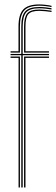

<svg xmlns="http://www.w3.org/2000/svg" viewBox="-20 -826 247 846"><path d="M73.8 0V-582.8H26.5V-588.5H73.8V-709.2Q73.8 -757.2 91.5 -776.2Q109.2 -795.2 153.5 -795.2Q166 -795.2 182 -793.5Q198 -791.8 207 -789.8V-784.2Q196.8 -786.2 180.8 -787.9Q164.8 -789.5 153.5 -789.5Q112.2 -789.5 96.1 -772Q80 -754.5 80 -709.2V-588.5H195.8V-582.8H80V0ZM61.8 0V-571H26.5V-576.8H67.8V0ZM86 0V-576.8H195.8V-571H92.2V0ZM26.5 -594.2V-600H61.5V-709.2Q61.5 -761 82.1 -783.8Q102.8 -806.5 153.5 -806.5Q165.5 -806.5 182.1 -804.6Q198.8 -802.8 207 -800.2V-794.8Q198 -797.2 182 -799Q166 -800.8 153.5 -800.8Q106.5 -800.8 87.1 -780Q67.8 -759.2 67.8 -709.2V-594.2ZM86 -594.2V-709.2Q86 -750.5 100 -767.2Q114 -784 153.5 -784Q163.5 -784 179.9 -782.4Q196.2 -780.8 207 -778.8V-773.2Q195.5 -775 179.8 -776.6Q164 -778.2 153.5 -778.2Q118.2 -778.2 105.2 -763.9Q92.2 -749.5 92.2 -709.2V-600H195.8V-594.2Z"/></svg>

Font: Big Shoulders Inline Display ExtraLight
Style: Regular
Weight: 250
Version: Version 2.002